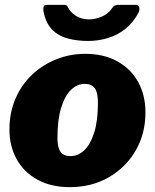

<svg xmlns="http://www.w3.org/2000/svg" viewBox="-20 -762 640 792"><path d="M268 10Q192 10 136 -20Q80 -50 49.5 -104Q19 -158 19 -228Q19 -298 44 -355.5Q69 -413 112.5 -454Q156 -495 212.5 -517.5Q269 -540 331 -540Q408 -540 464 -509Q520 -478 550 -423.5Q580 -369 580 -298Q580 -210 539 -140Q498 -70 427.5 -30Q357 10 268 10ZM271 -118Q302 -118 327.5 -142Q353 -166 368.5 -215Q384 -264 384 -339Q384 -380 371 -398Q358 -416 329 -416Q299 -416 273.5 -392Q248 -368 232.5 -318.5Q217 -269 217 -193Q217 -153 230 -135.5Q243 -118 271 -118ZM540 -742Q551 -742 554 -732Q557 -722 552 -711Q531 -670 498 -643.5Q465 -617 425 -605Q385 -593 343 -593Q298 -593 259 -603.5Q220 -614 194 -641Q168 -668 159 -717Q158 -727 160 -734.5Q162 -742 175 -742H246Q255 -742 258.5 -735Q262 -728 269 -718Q278 -707 290.5 -698.5Q303 -690 317.5 -686Q332 -682 346 -682Q372 -682 399 -693Q426 -704 443 -729Q448 -737 455 -739.5Q462 -742 468 -742H540Z"/></svg>

Font: Libre Franklin Thin Black
Style: Italic
Weight: 900
Italic angle: -8°
Version: Version 2.000